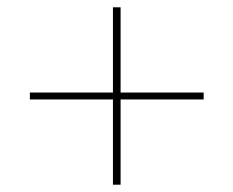

<svg xmlns="http://www.w3.org/2000/svg" viewBox="-20 -569 640 527"><path d="M290 -62V-296H62V-315H290V-549H311V-315H539V-296H311V-62Z"/></svg>

Font: Plexus Sans Thin
Style: Regular
Weight: 250
Version: Version 2.001;PS 002.001;hotconv 1.0.70;makeotf.lib2.5.58329